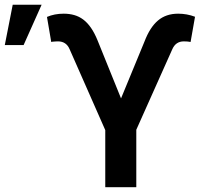

<svg xmlns="http://www.w3.org/2000/svg" viewBox="-26 -780 868 800"><path d="M541.9 0H412.6V-237.9L264.2 -574.6Q250.4 -607.6 215.6 -607.6Q212.7 -607.6 209 -607.4Q205.3 -607.2 200.6 -606.9Q191.8 -606.5 187.5 -605.1L169.7 -709.5Q201 -723 239.3 -723Q262.8 -723 283 -717.3Q303.3 -711.6 320.7 -698.7Q338.1 -685.7 353 -664.2Q367.9 -642.8 380.7 -611.2L478.3 -370L576.3 -607.6Q598.7 -666.2 632.3 -694.6Q665.8 -723 716.3 -723Q752.8 -723 786.6 -710.2L768.1 -605.1Q757.1 -607.6 740.1 -607.6Q706 -607.6 691.8 -574.6L541.9 -239.3ZM72.4 -592.3H-6L27 -760.3H147.4Z"/></svg>

Font: Linik Sans SemiBold
Style: Regular
Weight: 600
Designer: Fonts by Rasmus Andersson / Changes by Cristiano Sobral with parts from Marc Monis
Foundry: rsms
Version: Version 3.020; ttfautohint (v1.6)